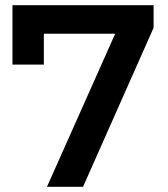

<svg xmlns="http://www.w3.org/2000/svg" viewBox="-20 -720 648 740"><path d="M572 -700V-613L300 0H161L424 -590H149V-471H28V-700Z"/></svg>

Font: APTA Sans SemiBold
Style: Bold
Weight: 600
Version: Version 7.200